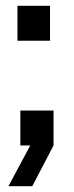

<svg xmlns="http://www.w3.org/2000/svg" viewBox="-20 -500 256 660"><path d="M50 0V-120H164V0L91 140H9L84 0ZM40 -360V-480H152V-360Z"/></svg>

Font: Tektur SemiCondensed Medium
Style: Regular
Weight: 500
Width: 4
Designer: Adam Jagosz
Foundry: Adam Jagosz
Version: Version 1.005;gftools[0.9.30]